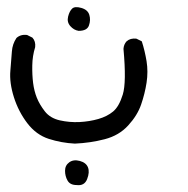

<svg xmlns="http://www.w3.org/2000/svg" viewBox="-20 -200 540 552"><path d="M200.2 332Q181.6 332 174.3 319.3Q167 306.6 167 291Q167 275.4 179.2 266.6Q191.4 257.8 209.5 262.7Q227.5 267.6 232.9 281.2Q238.3 294.9 230.5 314.9Q222.7 335 200.2 332ZM195.3 212.9Q156.2 210.9 120.1 199.2Q84 187.5 58.6 154.3Q33.2 121.1 20 79.6Q6.8 38.1 9.8 3.4Q12.7 -31.2 14.2 -52.2Q15.6 -73.2 27.3 -90.8Q39.1 -101.6 57.6 -99.6L73.2 -91.8Q83 -81.1 81.1 -64.5Q73.2 -39.1 72.8 -11.7Q72.3 15.6 75.2 38.6Q78.1 61.5 85.9 81.1Q93.8 100.6 108.9 120.1Q124 139.6 151.9 146Q179.7 152.3 208.5 150.9Q237.3 149.4 262.7 142.1Q288.1 134.8 305.2 120.6Q322.3 106.4 333 71.8Q343.8 37.1 335 -59.6Q335.9 -72.3 343.8 -81.1Q354.5 -90.8 372.1 -88.9L387.7 -81.1Q396.5 -53.7 401.4 -23.9Q406.2 5.9 401.4 37.6Q396.5 69.3 385.7 100.6Q375 131.8 348.6 160.6Q322.3 189.5 281.2 200.2Q240.2 210.9 195.3 212.9ZM206.1 -111.3Q192.4 -113.3 182.1 -125Q171.9 -136.7 175.8 -152.3Q179.7 -168 187.5 -175.3Q195.3 -182.6 213.9 -177.2Q232.4 -171.9 236.8 -157.2Q241.2 -142.6 235.8 -127Q230.5 -111.3 206.1 -111.3Z"/></svg>

Font: JasonHandwriting2
Style: Regular
Weight: 400
Version: Version 1.05.10